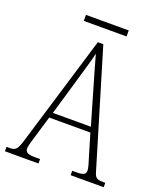

<svg xmlns="http://www.w3.org/2000/svg" viewBox="-153 -925 860 1021"><g transform="rotate(20 277.5 -414.5)"><path d="M155 -795H397V-829H155ZM-2 0H188V-25H159C115 -25 104 -35 104 -55C104 -72 117 -113 124 -135L158 -249H391L428 -125C435 -103 446 -69 446 -55C446 -34 437 -25 394 -25H370V0H557V-25H546C509 -25 500 -30 490 -65L295 -714H264L78 -99C59 -35 51 -25 15 -25H-2ZM168 -279 234 -505C249 -559 268 -618 275 -653C285 -616 301 -560 321 -492L383 -279Z"/></g></svg>

Font: Noto Serif Armenian Condensed ExtraLight
Style: Regular
Weight: 200
Width: 3
Designer: Monotype Design Team
Foundry: Monotype Imaging Inc.
Version: Version 2.008